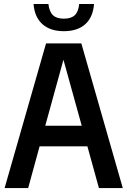

<svg xmlns="http://www.w3.org/2000/svg" viewBox="-20 -962 652 982"><path d="M486 0 427 -213.5H182.5L124 0H3.5L215.5 -740H396L608 0ZM211.5 -319H398L304.5 -656.5ZM151.5 -941.5H227.5Q232.5 -901.5 251.2 -884Q270 -866.5 306.5 -866.5Q343.5 -866.5 362.2 -884Q381 -901.5 385 -941.5H461Q455.5 -873.5 415.8 -838Q376 -802.5 306.5 -802.5Q237.5 -802.5 197.2 -838.2Q157 -874 151.5 -941.5Z"/></svg>

Font: Encode Sans Condensed SemiBold
Style: Regular
Weight: 600
Width: 3
Designer: Multiple Designers
Foundry: Impallari Type
Version: Version 2.000